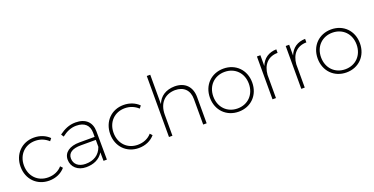

<svg xmlns="http://www.w3.org/2000/svg" viewBox="-25 -1467 4274 2194"><g transform="rotate(-20 2111.5 -370.5)"><path d="M465 -419 489 -449C443 -495 378 -522 303 -522C156 -522 48 -413 48 -260C48 -107 156 1 303 1C384 1 453 -30 499 -84L474 -111C434 -64 374 -38 304 -38C179 -38 89 -129 89 -261C89 -391 179 -482 304 -482C369 -482 423 -458 465 -419Z M1003 0 1001 -346C1000 -454 933 -522 810 -522C731 -522 671 -493 609 -448L629 -416C684 -458 739 -484 804 -484C908 -484 959 -431 960 -343V-292H775C655 -292 581 -239 581 -152C581 -64 650 1 753 1C843 1 917 -31 961 -103L962 0ZM759 -37C674 -37 621 -84 621 -153C621 -220 677 -255 779 -255H961V-170C929 -79 856 -37 759 -37Z M1555 -419 1579 -449C1533 -495 1468 -522 1393 -522C1246 -522 1138 -413 1138 -260C1138 -107 1246 1 1393 1C1474 1 1543 -30 1589 -84L1564 -111C1524 -64 1464 -38 1394 -38C1269 -38 1179 -129 1179 -261C1179 -391 1269 -482 1394 -482C1459 -482 1513 -458 1555 -419Z M2014 -522C1909 -520 1835 -473 1800 -385V-742H1758V0H1800V-255C1800 -391 1875 -477 2004 -480C2111 -480 2174 -417 2174 -310V0H2216V-318C2216 -445 2141 -522 2014 -522Z M2608 -522C2460 -522 2351 -414 2351 -261C2351 -107 2460 1 2608 1C2757 1 2865 -107 2865 -261C2865 -414 2757 -522 2608 -522ZM2608 -482C2734 -482 2824 -391 2824 -261C2824 -129 2734 -38 2608 -38C2483 -38 2392 -129 2392 -261C2392 -391 2483 -482 2608 -482Z M3059 -390V-521H3017V0H3059V-282C3068 -403 3138 -479 3253 -479V-522C3160 -520 3092 -474 3059 -390Z M3409 -390V-521H3367V0H3409V-282C3418 -403 3488 -479 3603 -479V-522C3510 -520 3442 -474 3409 -390Z M3918 -522C3770 -522 3661 -414 3661 -261C3661 -107 3770 1 3918 1C4067 1 4175 -107 4175 -261C4175 -414 4067 -522 3918 -522ZM3918 -482C4044 -482 4134 -391 4134 -261C4134 -129 4044 -38 3918 -38C3793 -38 3702 -129 3702 -261C3702 -391 3793 -482 3918 -482Z"/></g></svg>

Font: Montserrat ExtraLight
Style: Regular
Weight: 250
Designer: Julieta Ulanovsky
Foundry: Julieta Ulanovsky
Version: Version 4.000